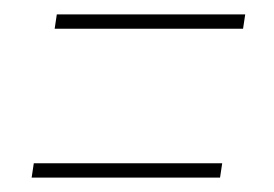

<svg xmlns="http://www.w3.org/2000/svg" viewBox="-20 -424 381 267"><path d="M289 -197 286 -177H24L27 -197ZM321 -404 318 -384H56L59 -404Z"/></svg>

Font: Georama
Style: Italic
Weight: 400
Width: 2
Italic angle: -9°
Designer: Jean-Baptiste Levee
Foundry: Production Type
Version: Version 1.000